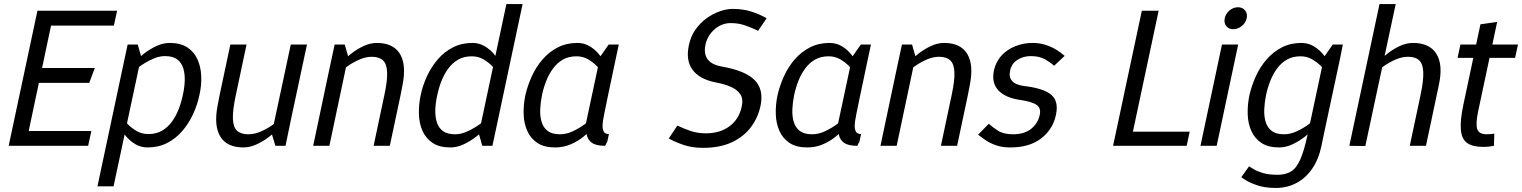

<svg xmlns="http://www.w3.org/2000/svg" viewBox="-20 -720 7515 948"><path d="M164.8 -667H558.2L542.3 -593.7H232L187.7 -384.2H448L420.7 -310.8H172L121.7 -73.3H431L415.2 0H22.8Z M677.2 -440 540.7 200H461.2L595.2 -430ZM677.2 -440 595.2 -430 610.2 -500H660.2ZM615.7 -346.7 590.7 -355Q590.7 -355 603.3 -370.5Q616 -386 638.4 -408.8Q660.8 -431.5 689.8 -454.2Q718.7 -477 751.8 -492.5Q784.8 -508 817.8 -508L794.7 -443Q769.7 -443 744.5 -433.2Q719.3 -423.3 696.1 -409.3Q672.8 -395.3 655 -380.8Q637.2 -366.3 626.4 -356.5Q615.7 -346.7 615.7 -346.7ZM574.2 -153.3Q574.2 -153.3 584.2 -138.8Q594.2 -124.3 612.2 -105.7Q630.2 -87 655.8 -72.5Q681.5 -58 712 -58L708.8 8Q675.8 8 649.4 -7.5Q623 -23 603.4 -45.8Q583.8 -68.5 571.2 -91.2Q558.7 -114 552.2 -129.5Q545.8 -145 545.8 -145ZM712 -58Q750.8 -58 779.3 -74.3Q807.8 -90.7 828.4 -118.8Q849 -146.8 862.2 -180.8Q875.3 -214.8 882.5 -250Q890.7 -285.3 892.1 -319.8Q893.5 -354.2 885.1 -382.2Q876.7 -410.3 855.1 -426.7Q833.5 -443 794.7 -443L817.8 -508Q871.5 -508 904.9 -486Q938.3 -464 955 -427Q971.7 -390 973.6 -344Q975.5 -298 964.5 -250Q954.5 -202 933.1 -156Q911.7 -110 879.9 -73Q848.2 -36 805.3 -14Q762.5 8 708.8 8Z M1064.3 -250H1144.3Q1128.5 -177 1129.9 -134.6Q1131.3 -92.2 1150.3 -74.6Q1169.3 -57 1206 -57L1182 8Q1100.5 8 1067.9 -45.5Q1035.3 -99 1054.3 -198ZM1418.7 -140 1321.7 -60 1415.7 -500H1495.7ZM1144.3 -250H1064.3L1117.3 -500H1197.3ZM1321.7 -60 1418.7 -140 1389.7 0H1339.7ZM1383.3 -150 1407.5 -141.7Q1407.5 -141.7 1394.9 -126.5Q1382.3 -111.3 1360 -89.1Q1337.7 -66.8 1308.8 -44.6Q1280 -22.3 1247 -7.2Q1214 8 1181 8L1205 -57Q1237.5 -57 1268.9 -71Q1300.3 -85 1326.2 -103.5Q1352 -122 1367.7 -136Q1383.3 -150 1383.3 -150Z M1957.7 -250H1877.7Q1893.2 -322.3 1891.4 -363.6Q1889.7 -404.8 1870.6 -422.2Q1851.5 -439.7 1815.2 -439.7L1840 -508Q1921.5 -508 1954.3 -454.6Q1987.2 -401.2 1967.8 -302ZM1602.3 -360 1699.3 -440 1606.3 0H1526.3ZM1877.7 -250H1957.7L1904.7 0H1824.7ZM1699.3 -440 1602.3 -360 1632.3 -500H1682.3ZM1638 -346.7 1613 -355Q1613 -355 1626.1 -370.5Q1639.2 -386 1661.6 -408.8Q1684 -431.5 1712.9 -454.2Q1741.8 -477 1774.9 -492.5Q1808 -508 1841 -508L1816.2 -439.7Q1785.7 -439.7 1754 -425.7Q1722.3 -411.7 1696.2 -393.2Q1670 -374.7 1654 -360.7Q1638 -346.7 1638 -346.7Z M2344.3 -60 2480.3 -700H2560.3L2426.3 -70ZM2344.3 -60 2426.3 -70 2411.3 0H2361.3ZM2405.8 -153.3 2430.8 -145Q2430.8 -145 2418.2 -129.5Q2405.5 -114 2383.1 -91.2Q2360.7 -68.5 2331.8 -45.8Q2302.8 -23 2269.8 -7.5Q2236.7 8 2203.7 8L2226.8 -57Q2251.8 -57 2277 -66.8Q2302.2 -76.7 2325.4 -91.2Q2348.7 -105.7 2366.5 -119.7Q2384.3 -133.7 2395.1 -143.5Q2405.8 -153.3 2405.8 -153.3ZM2447.3 -346.7Q2447.3 -346.7 2437.3 -361.2Q2427.3 -375.7 2409.3 -394.3Q2391.3 -413 2366.1 -427.5Q2340.8 -442 2309.5 -442L2312.7 -508Q2345.7 -508 2372.1 -492.5Q2398.5 -477 2418.1 -454.2Q2437.7 -431.5 2450.2 -408.8Q2462.8 -386 2469.2 -370.5Q2475.7 -355 2475.7 -355ZM2309.5 -442Q2270.7 -442 2242.2 -425.7Q2213.7 -409.3 2193.1 -381.2Q2172.5 -353.2 2159.3 -319.2Q2146.2 -285.3 2139 -250Q2130.8 -214.7 2129.4 -180.2Q2128 -145.8 2136.4 -117.8Q2144.8 -89.7 2166.4 -73.3Q2188 -57 2226.8 -57L2203.7 8Q2150 8 2116.6 -14Q2083.2 -36 2066.5 -73Q2049.8 -110 2048.4 -156Q2047 -202 2057 -250Q2067 -298 2088.4 -344Q2109.8 -390 2141.6 -427Q2173.3 -464 2216.2 -486Q2259 -508 2312.7 -508Z M2967.7 0Q2923.7 0 2902.4 -15Q2881.2 -30 2876.5 -57Q2871.8 -84 2877.1 -119.5Q2882.3 -155 2891.3 -196L2903.2 -250H2982.3L2971.3 -196Q2962.5 -156 2957.4 -124.6Q2952.3 -93.2 2958.4 -75.6Q2964.5 -58 2986.5 -58L2978.5 -20.8ZM2943.3 -440 3020.3 -430 2946.5 -80 2863.3 -65ZM2943.3 -440 2985.3 -500H3035.3L3020.3 -430ZM2923.7 -153.3 2948.7 -145Q2948.7 -145 2938.6 -129.5Q2928.5 -114 2909.1 -91.2Q2889.7 -68.5 2861.8 -45.8Q2833.8 -23 2798.2 -7.5Q2762.7 8 2720.7 8L2744.8 -57Q2776.2 -57 2807.5 -71.5Q2838.8 -86 2865.2 -105.2Q2891.5 -124.3 2907.6 -138.8Q2923.7 -153.3 2923.7 -153.3ZM2964.3 -346.7Q2964.3 -346.7 2954.3 -361.2Q2944.3 -375.7 2926.3 -394.3Q2908.3 -413 2883.1 -427.5Q2857.8 -442 2826.5 -442L2830.7 -508Q2863.7 -508 2890.1 -492.5Q2916.5 -477 2935.6 -454.2Q2954.7 -431.5 2967.3 -408.8Q2980 -386 2986.3 -370.5Q2992.7 -355 2992.7 -355ZM2826.5 -442Q2787.7 -442 2759.2 -425.7Q2730.7 -409.3 2710.2 -381.2Q2689.7 -353.2 2676.5 -319.2Q2663.3 -285.3 2656 -250Q2648.8 -214.7 2647.3 -180.2Q2645.8 -145.8 2654.3 -117.8Q2662.8 -89.7 2684.4 -73.3Q2706 -57 2744.8 -57L2720.7 8Q2667 8 2633.7 -14Q2600.3 -36 2583.7 -73Q2567 -110 2565.5 -156Q2564 -202 2574 -250Q2585 -298 2606 -344Q2627 -390 2659.2 -427Q2691.3 -464 2734.2 -486Q2777 -508 2830.7 -508Z M3735 -197.3Q3723 -139.3 3687.5 -92Q3652 -44.7 3593 -17.3Q3534 10 3450.7 10L3465.2 -61.7Q3535.2 -61.7 3582.2 -96.8Q3629.2 -131.8 3642.3 -194Q3650.7 -231.3 3635.2 -254.6Q3619.7 -277.8 3587.3 -291.8Q3555 -305.7 3512.5 -313.3Q3433.7 -329.2 3399.5 -375.4Q3365.3 -421.7 3381.3 -496.7Q3390.3 -540.7 3414.1 -574.2Q3437.8 -607.7 3469.5 -630.3Q3501.2 -653 3534.7 -664.5Q3568.2 -676 3596.7 -676L3588.2 -606Q3543 -606 3508.2 -575.3Q3473.3 -544.7 3463.3 -500Q3457 -470.8 3463.6 -448.2Q3470.2 -425.7 3490 -411.6Q3509.8 -397.5 3542.7 -391.7Q3660.8 -371 3706.4 -324.2Q3752 -277.3 3735 -197.3ZM3588.2 -606 3596.7 -676Q3649 -676 3690.2 -662.7Q3731.3 -649.3 3765.3 -630L3723.2 -568Q3690.2 -583.8 3658.1 -594.9Q3626 -606 3588.2 -606ZM3465.2 -61.7 3450.7 10Q3398.3 10 3356.8 -3.9Q3315.2 -17.8 3282 -36.3L3324.5 -100Q3357.5 -84.2 3391.2 -72.9Q3424.8 -61.7 3465.2 -61.7Z M4212.7 0Q4168.7 0 4147.4 -15Q4126.2 -30 4121.5 -57Q4116.8 -84 4122.1 -119.5Q4127.3 -155 4136.3 -196L4148.2 -250H4227.3L4216.3 -196Q4207.5 -156 4202.4 -124.6Q4197.3 -93.2 4203.4 -75.6Q4209.5 -58 4231.5 -58L4223.5 -20.8ZM4188.3 -440 4265.3 -430 4191.5 -80 4108.3 -65ZM4188.3 -440 4230.3 -500H4280.3L4265.3 -430ZM4168.7 -153.3 4193.7 -145Q4193.7 -145 4183.6 -129.5Q4173.5 -114 4154.1 -91.2Q4134.7 -68.5 4106.8 -45.8Q4078.8 -23 4043.2 -7.5Q4007.7 8 3965.7 8L3989.8 -57Q4021.2 -57 4052.5 -71.5Q4083.8 -86 4110.2 -105.2Q4136.5 -124.3 4152.6 -138.8Q4168.7 -153.3 4168.7 -153.3ZM4209.3 -346.7Q4209.3 -346.7 4199.3 -361.2Q4189.3 -375.7 4171.3 -394.3Q4153.3 -413 4128.1 -427.5Q4102.8 -442 4071.5 -442L4075.7 -508Q4108.7 -508 4135.1 -492.5Q4161.5 -477 4180.6 -454.2Q4199.7 -431.5 4212.3 -408.8Q4225 -386 4231.3 -370.5Q4237.7 -355 4237.7 -355ZM4071.5 -442Q4032.7 -442 4004.2 -425.7Q3975.7 -409.3 3955.2 -381.2Q3934.7 -353.2 3921.5 -319.2Q3908.3 -285.3 3901 -250Q3893.8 -214.7 3892.3 -180.2Q3890.8 -145.8 3899.3 -117.8Q3907.8 -89.7 3929.4 -73.3Q3951 -57 3989.8 -57L3965.7 8Q3912 8 3878.7 -14Q3845.3 -36 3828.7 -73Q3812 -110 3810.5 -156Q3809 -202 3819 -250Q3830 -298 3851 -344Q3872 -390 3904.2 -427Q3936.3 -464 3979.2 -486Q4022 -508 4075.7 -508Z M4758.7 -250H4678.7Q4694.2 -322.3 4692.4 -363.6Q4690.7 -404.8 4671.6 -422.2Q4652.5 -439.7 4616.2 -439.7L4641 -508Q4722.5 -508 4755.3 -454.6Q4788.2 -401.2 4768.8 -302ZM4403.3 -360 4500.3 -440 4407.3 0H4327.3ZM4678.7 -250H4758.7L4705.7 0H4625.7ZM4500.3 -440 4403.3 -360 4433.3 -500H4483.3ZM4439 -346.7 4414 -355Q4414 -355 4427.1 -370.5Q4440.2 -386 4462.6 -408.8Q4485 -431.5 4513.9 -454.2Q4542.8 -477 4575.9 -492.5Q4609 -508 4642 -508L4617.2 -439.7Q4586.7 -439.7 4555 -425.7Q4523.3 -411.7 4497.2 -393.2Q4471 -374.7 4455 -360.7Q4439 -346.7 4439 -346.7Z M4968 8 4982.2 -57Q5038.3 -57 5071.5 -84Q5104.7 -111 5113.7 -153Q5121.2 -186.7 5097.3 -202.8Q5073.5 -218.8 5014.7 -227L5038 -295Q5133 -284 5170.6 -252Q5208.2 -220 5193.7 -153Q5179.2 -82 5121.3 -37Q5063.5 8 4968 8ZM5078 -508 5068.8 -443Q5032.7 -443 5003.8 -424.6Q4974.8 -406.2 4967.7 -372.7Q4952.3 -306 5038 -295L5014.7 -227Q4943.2 -237.5 4908.9 -274.4Q4874.7 -311.3 4887.7 -372.7Q4896.8 -414.8 4924.4 -445.1Q4952 -475.3 4992.6 -491.7Q5033.2 -508 5078 -508ZM4809.3 -55 4862.2 -109Q4880.7 -92 4907.9 -74.5Q4935.2 -57 4982.2 -57L4968 8Q4927.7 8 4896.8 -3Q4866 -14 4844.7 -29Q4823.3 -44 4809.3 -55ZM5184.7 -395.3Q5168.2 -410.5 5140.5 -426.8Q5112.8 -443 5068.8 -443L5078 -508Q5115.2 -508 5145.7 -497.5Q5176.2 -487 5199.2 -472.2Q5222.3 -457.3 5236.7 -444Z M5558.8 0H5475.8L5617.8 -667H5700.8ZM5475.8 0 5490.8 -70H5854.2L5839.2 0Z M5907.3 0 6013.5 -500H6093.5L5987.3 0ZM6069.5 -575.8Q6046.7 -575.8 6034.5 -591.5Q6022.3 -607.2 6027.2 -630Q6032 -652.7 6050.8 -668.4Q6069.7 -684.2 6092.5 -684.2Q6115.2 -684.2 6127.8 -668.4Q6140.3 -652.7 6135.5 -630Q6130.7 -607.2 6111.4 -591.5Q6092.2 -575.8 6069.5 -575.8Z M6518.3 -440 6596.3 -430 6519.3 -70 6436.2 -55ZM6519.3 -70 6504.3 2Q6490.3 68 6458.2 114Q6426.2 160 6380.4 184Q6334.7 208 6278.7 208L6287.7 143Q6326.5 143 6353.3 127.3Q6380.2 111.7 6399.5 68.8Q6418.8 26 6436.2 -55ZM6518.3 -440 6560.3 -500H6610.3L6596.3 -430ZM6498.7 -153.3 6523.7 -145Q6523.7 -145 6510.6 -129.5Q6497.5 -114 6475.1 -91.2Q6452.7 -68.5 6423.8 -45.8Q6394.8 -23 6361.8 -7.5Q6328.7 8 6295.7 8L6319.8 -57Q6351.2 -57 6382.5 -71.5Q6413.8 -86 6440.2 -105.2Q6466.5 -124.3 6482.6 -138.8Q6498.7 -153.3 6498.7 -153.3ZM6540.2 -346.7Q6540.2 -346.7 6530.2 -361.2Q6520.2 -375.7 6501.8 -394.3Q6483.3 -413 6458.1 -427.5Q6432.8 -442 6401.5 -442L6405.7 -508Q6438.7 -508 6465.1 -492.5Q6491.5 -477 6511 -454.2Q6530.5 -431.5 6543.2 -408.8Q6555.8 -386 6562.2 -370.5Q6568.5 -355 6568.5 -355ZM6401.5 -442Q6362.7 -442 6334.2 -425.7Q6305.7 -409.3 6285.2 -381.2Q6264.7 -353.2 6251.5 -319.2Q6238.3 -285.3 6231 -250Q6223.8 -214.7 6222.3 -180.2Q6220.8 -145.8 6229.3 -117.8Q6237.8 -89.7 6259.4 -73.3Q6281 -57 6319.8 -57L6295.7 8Q6242 8 6208.7 -14Q6175.3 -36 6158.7 -73Q6142 -110 6140.5 -156Q6139 -202 6149 -250Q6160 -298 6181 -344Q6202 -390 6234.2 -427Q6266.3 -464 6309.2 -486Q6352 -508 6405.7 -508ZM6147.2 101.3Q6155.2 106.3 6171.6 116.2Q6188 126.2 6216.6 134.6Q6245.2 143 6288.7 143L6279.7 208Q6224.7 208 6186.2 194.5Q6147.8 181 6128.3 168Q6108.8 155 6108.8 155Z M6993.7 -250Q7009.2 -322.3 7007.4 -363.6Q7005.7 -404.8 6987.1 -422.2Q6968.5 -439.7 6932.2 -439.7L6957 -508Q7038.5 -508 7072.1 -454.5Q7105.7 -401 7084.7 -302L7073.7 -250ZM6721.3 1 6642.3 0 6791.3 -700H6871.3ZM6940.7 0 6993.7 -250H7073.7L7020.7 0ZM6754 -346.7 6729 -355Q6729 -355 6742.1 -370.5Q6755.2 -386 6777.6 -408.8Q6800 -431.5 6828.9 -454.2Q6857.8 -477 6890.9 -492.5Q6924 -508 6957 -508L6932.2 -439.7Q6901.7 -439.7 6870 -425.7Q6838.3 -411.7 6812.2 -393.2Q6786 -374.7 6770 -360.7Q6754 -346.7 6754 -346.7Z M7176.7 -434.2 7190.8 -500H7475L7460.8 -434.2ZM7358.3 -60 7356.2 0Q7341.2 3 7329.8 4.2Q7318.5 5.3 7303 5.3Q7251.3 5.3 7224.4 -13.8Q7197.5 -32.8 7193.1 -77.9Q7188.7 -123 7204.7 -200L7289.7 -600L7372.2 -611.7L7277.7 -167Q7265.3 -106.5 7274.2 -81.8Q7283 -57 7321.3 -57Q7330.3 -57 7338.8 -58Q7347.3 -59 7358.3 -60Z"/></svg>

Font: Epunda Sans Light
Style: Italic
Weight: 300
Italic angle: -12.0243°
Designer: Simon Atzbach
Foundry: typofactur
Version: Version 2.204